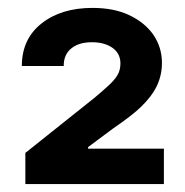

<svg xmlns="http://www.w3.org/2000/svg" viewBox="-20 -825 464 481"><path d="M390.6 -363.8H43.5V-441.9L216.8 -580.1Q237.3 -597.2 251 -609.9Q266.1 -623.5 273.9 -636.2Q281.7 -648.9 281.7 -666Q281.7 -691.4 261.2 -705.6Q241.2 -719.2 210.4 -719.2Q177.7 -719.2 159.2 -704.1Q139.6 -689 139.6 -659.7H34.7Q34.7 -727.5 84.5 -766.6Q133.8 -805.2 211.4 -805.2Q265.6 -805.2 303.7 -787.1Q342.8 -768.6 364.3 -737.8Q385.7 -706.1 385.7 -667.5Q385.7 -636.7 373 -609.9Q360.4 -583.5 333 -557.1Q311.5 -536.1 263.7 -503.4L200.7 -456.5V-452.6H390.6Z"/></svg>

Font: My Font
Style: Bold
Weight: 500
Designer: Rasmus Andersson
Foundry: rsms
Version: Version 0.001